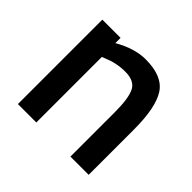

<svg xmlns="http://www.w3.org/2000/svg" viewBox="-129 -657 804 804"><g transform="rotate(45 273.0 -255.5)"><path d="M175 0H66V-500H174V-469Q247 -511 312 -511Q412 -511 448.5 -454.5Q485 -398 485 -268V0H377V-265Q377 -346 359.5 -380Q342 -414 288 -414Q237 -414 190 -394L175 -388Z"/></g></svg>

Font: TitilliumWeb-SemiBold
Style: SemiBold
Weight: 600
Version: Version 1.001;PS 57.000;hotconv 1.0.70;makeotf.lib2.5.55311